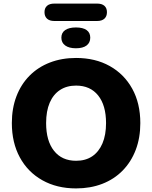

<svg xmlns="http://www.w3.org/2000/svg" viewBox="-20 -1039 847 1070"><path d="M404 11Q297 11 216 -34.5Q135 -80 90.5 -162Q46 -244 46 -353Q46 -435 71.5 -502Q97 -569 144.5 -617Q192 -665 258 -690.5Q324 -716 404 -716Q511 -716 591.5 -671Q672 -626 717 -544.5Q762 -463 762 -353Q762 -271 736.5 -204Q711 -137 663.5 -88.5Q616 -40 550 -14.5Q484 11 404 11ZM404 -143Q457 -143 494 -168Q531 -193 551 -240Q571 -287 571 -353Q571 -452 527 -507Q483 -562 404 -562Q352 -562 314.5 -537.5Q277 -513 257 -466.5Q237 -420 237 -353Q237 -254 281 -198.5Q325 -143 404 -143ZM283 -922Q256 -922 242 -935Q228 -948 228 -971Q228 -994 242 -1006.5Q256 -1019 283 -1019H521Q548 -1019 562 -1006.5Q576 -994 576 -971Q576 -948 562 -935Q548 -922 521 -922ZM403 -770Q365 -770 343.5 -785.5Q322 -801 322 -829Q322 -857 343.5 -871.5Q365 -886 403 -886Q442 -886 462.5 -871.5Q483 -857 483 -829Q483 -801 462.5 -785.5Q442 -770 403 -770Z"/></svg>

Font: Nunito ExtraLight Black
Style: Regular
Weight: 900
Version: Version 3.602